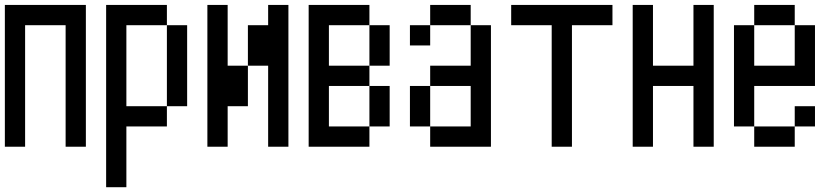

<svg xmlns="http://www.w3.org/2000/svg" viewBox="-20 -687 3457 790"><path d="M0 -83.3V-666.7H333.3V-83.3H250V-583.3H83.3V-83.3Z M416.7 83.3V-666.7H666.7V-583.3H500V-250H666.7V-166.7H500V83.3ZM750 -250H666.7V-583.3H750Z M833.3 -83.3V-666.7H916.7V-416.7H1000V-250H916.7V-83.3ZM1000 -416.7V-583.3H1083.3V-666.7H1166.7V-83.3H1083.3V-416.7Z M1250 -83.3V-666.7H1500V-583.3H1333.3V-416.7H1500V-333.3H1333.3V-166.7H1500V-83.3ZM1500 -166.7V-333.3H1583.3V-166.7ZM1500 -416.7V-583.3H1583.3V-416.7Z M1666.7 -166.7V-333.3H1750V-166.7ZM1666.7 -500V-583.3H1750V-500ZM1750 -166.7H1916.7V-333.3H1750V-416.7H1916.7V-583.3H2000V-83.3H1750ZM1750 -583.3V-666.7H1916.7V-583.3Z M2083.3 -583.3V-666.7H2500V-583.3H2333.3V-83.3H2250V-583.3Z M2583.3 -83.3V-666.7H2666.7V-416.7H2833.3V-666.7H2916.7V-83.3H2833.3V-333.3H2666.7V-83.3Z M3000 -166.7V-583.3H3083.3V-416.7H3250V-583.3H3333.3V-333.3H3083.3V-166.7ZM3083.3 -166.7H3250V-83.3H3083.3ZM3083.3 -583.3V-666.7H3250V-583.3ZM3250 -166.7V-250H3333.3V-166.7Z"/></svg>

Font: Galmuri11 Condensed
Style: Regular
Weight: 400
Width: 3
Designer: Lee Minseo (quiple)
Version: Version 2.399;hotconv 1.1.1;makeotfexe 2.6.0 DEVELOPMENT